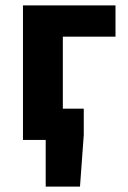

<svg xmlns="http://www.w3.org/2000/svg" viewBox="-20 -516 472 708"><path d="M148.5 172V0H117.6V-115.3H288.9V-18.6L275 172ZM64.7 0V-496.1H405.9V-380.8H211.7V0Z"/></svg>

Font: Source Sans 3
Style: Regular
Weight: 200
Designer: Paul D. Hunt
Foundry: Adobe
Version: Version 3.046;hotconv 1.0.118;makeotfexe 2.5.65603